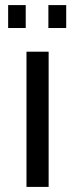

<svg xmlns="http://www.w3.org/2000/svg" viewBox="-20 -734 292 754"><path d="M84 -531V0H171V-531ZM81 -624V-714H12V-624ZM240 -624V-714H170V-624Z"/></svg>

Font: Cheyenne Sans
Style: Regular
Weight: 400
Designer: The Public Sans project authors (U.S. Web Design System), Libre Franklin designed by Pablo Impallari and Rodrigo Fuenzal
Foundry: The Cheyenne Sans Project Authors
Version: Version 2.007